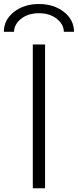

<svg xmlns="http://www.w3.org/2000/svg" viewBox="-46 -958 397 978"><path d="M121.1 1V-731.4H183.6V1ZM331.1 -795.9H279.3Q278.3 -835 242.7 -862.8Q207 -890.6 152.3 -890.6Q97.7 -890.6 62 -862.8Q26.4 -835 25.4 -795.9H-26.4Q-26.4 -856.4 24.9 -897Q76.2 -937.5 152.3 -937.5Q228.5 -937.5 279.8 -897Q331.1 -856.4 331.1 -795.9Z"/></svg>

Font: Gen Shin Gothic Light
Style: Regular
Weight: 200
Designer: [Source Han Sans]
Ryoko NISHIZUKA  (kana & ideographs); Paul D. Hunt (Latin, Greek & Cyrillic); Wenlong ZHANG  (bopomofo
Version: Version 1.002.20150607